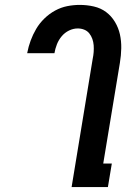

<svg xmlns="http://www.w3.org/2000/svg" viewBox="-20 -763 540 783"><path d="M420 0H272L358 -523Q361 -537 362 -551Q363 -565 362 -578.5Q361 -592 356.5 -604.5Q352 -617 344 -627Q336 -637 323.5 -642Q311 -647 297 -647Q279 -647 261.5 -638.5Q244 -630 231.5 -615Q219 -600 212 -582Q205 -564 202 -546H91V-547Q96 -573 105 -597.5Q114 -622 127.5 -645Q141 -668 161 -687.5Q181 -707 205 -720Q229 -733 254.5 -738Q280 -743 305 -743Q335 -743 363 -736.5Q391 -730 412.5 -714Q434 -698 448.5 -674Q463 -650 469 -623Q475 -596 474.5 -566.5Q474 -537 469 -507L401 -96H436Z"/></svg>

Font: Iosevka
Style: Bold Italic
Weight: 700
Italic angle: -9°
Monospace: yes
Designer: Belleve Invis
Foundry: Belleve Invis
Version: Version 32.5.0; ttfautohint (v1.8.4)